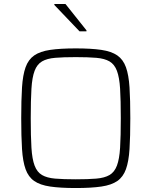

<svg xmlns="http://www.w3.org/2000/svg" viewBox="-20 -940 764 968"><path d="M362 8Q284 8 233 0.5Q182 -7 152.5 -27.5Q123 -48 109 -87Q95 -126 91 -188.5Q87 -251 87 -344Q87 -437 91 -499.5Q95 -562 109 -601Q123 -640 152.5 -660.5Q182 -681 233 -688.5Q284 -696 362 -696Q440 -696 491 -688.5Q542 -681 571.5 -660.5Q601 -640 615 -601Q629 -562 633 -499.5Q637 -437 637 -344Q637 -251 633 -188.5Q629 -126 615 -87Q601 -48 571.5 -27.5Q542 -7 491 0.5Q440 8 362 8ZM362 -36Q424 -36 465.5 -39.5Q507 -43 532 -57.5Q557 -72 569.5 -105Q582 -138 585.5 -195.5Q589 -253 589 -344Q589 -435 585.5 -492.5Q582 -550 569.5 -583Q557 -616 532 -630.5Q507 -645 465.5 -648.5Q424 -652 362 -652Q299 -652 258 -648.5Q217 -645 192 -630.5Q167 -616 154.5 -583Q142 -550 138.5 -492.5Q135 -435 135 -344Q135 -253 138.5 -195.5Q142 -138 154.5 -105Q167 -72 192 -57.5Q217 -43 258 -39.5Q299 -36 362 -36ZM381 -782 254 -915V-920H310L416 -787V-782Z"/></svg>

Font: Saira Thin ExtraLight
Style: Regular
Weight: 250
Version: Version 1.101